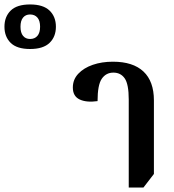

<svg xmlns="http://www.w3.org/2000/svg" viewBox="-311 -836 779 862"><path d="M-176 -616Q-235 -616 -263 -643.5Q-291 -671 -291 -716Q-291 -761 -263 -788.5Q-235 -816 -176 -816Q-117 -816 -88.5 -788.5Q-60 -761 -60 -716Q-60 -671 -88.5 -643.5Q-117 -616 -176 -616ZM-176 -661Q-155 -661 -143 -675Q-131 -689 -131 -716Q-131 -743 -143 -757Q-155 -771 -176 -771Q-196 -771 -207.5 -757Q-219 -743 -219 -716Q-219 -689 -207.5 -675Q-196 -661 -176 -661ZM267 6V-389Q267 -458 249 -484Q231 -510 198 -510Q165 -510 146 -482.5Q127 -455 127 -382Q77 -375 46.5 -389.5Q16 -404 16 -443Q16 -479 40.5 -505Q65 -531 105.5 -545Q146 -559 196 -559Q286 -559 333 -515Q380 -471 380 -385V-55L333 6Z"/></svg>

Font: Noto Serif Thai Condensed SemiBold
Style: Regular
Weight: 600
Width: 3
Designer: Monotype Design Team
Foundry: Monotype Imaging Inc.
Version: Version 2.002; ttfautohint (v1.8.4.7-5d5b)